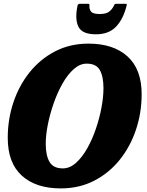

<svg xmlns="http://www.w3.org/2000/svg" viewBox="-20 -1004 796 1041"><path d="M228 -224.5Q228 -160.5 248.8 -125.8Q269.5 -91 320.5 -91Q358.5 -91 392 -121Q425.5 -151 453 -199.8Q480.5 -248.5 500.2 -306.8Q520 -365 530.5 -422.2Q541 -479.5 541 -525.5Q541 -589.5 521.2 -624.2Q501.5 -659 450 -659Q413 -659 379.5 -629Q346 -599 318.5 -550.2Q291 -501.5 270.8 -443.2Q250.5 -385 239.2 -327.8Q228 -270.5 228 -224.5ZM309.5 17.5Q174.5 17.5 98.2 -51.8Q22 -121 22 -256.5Q22 -357.5 52.8 -449.2Q83.5 -541 141.2 -612.8Q199 -684.5 279.5 -726Q360 -767.5 460 -767.5Q594.5 -767.5 671.2 -698.2Q748 -629 748 -493.5Q748 -392.5 717.2 -300.8Q686.5 -209 628.8 -137.2Q571 -65.5 490.2 -24Q409.5 17.5 309.5 17.5ZM500 -818Q425 -818 405 -859.5Q385 -901 400.5 -974Q402.5 -983.5 414 -983.5H457.5Q465.5 -983.5 465 -975.5Q463 -955.5 473.2 -941.8Q483.5 -928 520 -928Q554.5 -928 570.8 -940.2Q587 -952.5 595.5 -969Q599 -976 601 -979.8Q603 -983.5 612 -983.5H658.5Q666.5 -983.5 667.2 -981.2Q668 -979 666 -971.5Q648 -900 608.8 -859Q569.5 -818 500 -818Z"/></svg>

Font: Besley* Narrow Heavy
Style: Italic
Weight: 800
Width: 4
Italic angle: -13°
Designer: Owen Earl
Foundry: indestructible type*
Version: Version 3.000; ttfautohint (v1.8.3)